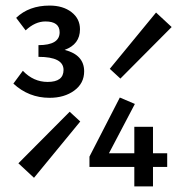

<svg xmlns="http://www.w3.org/2000/svg" viewBox="-20 -669 640 689"><path d="M158 -318Q83 -318 28 -369L62 -415Q100 -375 151 -375Q208 -375 208 -418Q208 -465 118 -465V-507Q194 -507 194 -553Q194 -592 143 -592Q106 -592 72 -560L38 -605Q84 -649 158 -649Q206 -649 236.5 -625.5Q267 -602 267 -564Q267 -510 212 -490Q282 -472 282 -413Q282 -370 246.5 -344Q211 -318 158 -318ZM102 -31 46 -83 230 -268 268 -233ZM412 -387 374 -422 540 -624 596 -572ZM462 0V-70H301V-107L410 -319L464 -296L371 -119H462V-214H529V-119H580V-70H529V0Z"/></svg>

Font: TypoPRO Source Code Pro
Style: Regular
Weight: 500
Monospace: yes
Designer: Paul D. Hunt, Teo Tuominen
Foundry: Adobe Systems Incorporated
Version: Version 2.010;PS 1.0;hotconv 1.0.84;makeotf.lib2.5.63406